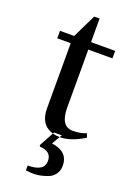

<svg xmlns="http://www.w3.org/2000/svg" viewBox="-160 -675 664 964"><g transform="rotate(20 172.0 -193.0)"><path d="M31 -450H103V-102Q103 -14 174 7L178 0H219L212 12H214Q271 12 342 -32L334 -53Q303 -40 263 -40Q197 -40 197 -140V-450H326V-490H197V-616H168L107 -490H31ZM110 201Q198 201 198 145Q198 94 136 91L132 84L174 7Q192 12 212 12L187 55Q276 67 276 142Q276 169 262 188Q248 207 226 215Q204 223 186.5 226.5Q169 230 154 230Q131 230 110 227Z"/></g></svg>

Font: Heuristica
Style: Regular
Weight: 400
Version: Version 1.0.1 ; ttfautohint (v1.4.1)